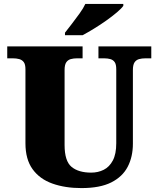

<svg xmlns="http://www.w3.org/2000/svg" viewBox="-20 -951 809 981"><path d="M396 10Q313 10 248 -13Q183 -36 146.5 -86.5Q110 -137 110 -219V-597Q110 -622 101.5 -633.5Q93 -645 78.5 -649Q64 -653 46 -653H17V-714H402V-653H373Q356 -653 341.5 -649Q327 -645 318.5 -632.5Q310 -620 310 -593V-210Q310 -128 345.5 -98.5Q381 -69 446 -69Q481 -69 510 -83.5Q539 -98 556.5 -131Q574 -164 574 -219V-597Q574 -622 566 -633.5Q558 -645 544 -649Q530 -653 512 -653H483V-714H753V-653H723Q705 -653 690.5 -649Q676 -645 667.5 -632.5Q659 -620 659 -593V-217Q659 -150 632.5 -99Q606 -48 548.5 -19Q491 10 396 10ZM312 -784Q327 -803 347 -829Q367 -855 386.5 -882Q406 -909 416 -931H610V-921Q601 -908 577.5 -888Q554 -868 523 -846Q492 -824 460 -804.5Q428 -785 402 -771H312Z"/></svg>

Font: Noto Serif Khmer Black
Style: Regular
Weight: 900
Version: Version 2.003